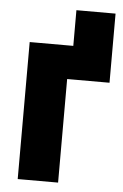

<svg xmlns="http://www.w3.org/2000/svg" viewBox="-51 -734 494 772"><g transform="rotate(5 195.5 -348.5)"><path d="M384 -418H213V0H50V-553H226V-697H384Z"/></g></svg>

Font: Noto Sans UI CondBlack
Style: Regular
Weight: 900
Width: 3
Designer: Monotype Design Team
Foundry: Monotype Imaging Inc.
Version: Version 1.001